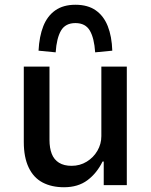

<svg xmlns="http://www.w3.org/2000/svg" viewBox="-20 -778 635 807"><path d="M249 9Q197 9 159 -11Q121 -31 100.5 -74Q80 -117 80 -181V-498H188V-190Q188 -156 197.5 -131.5Q207 -107 228 -94Q249 -81 281 -81Q316 -81 344.5 -98.5Q373 -116 389.5 -144.5Q406 -173 406 -206V-498H513V0H416V-99H411Q387 -50 347.5 -20.5Q308 9 249 9ZM214 -558 142 -565Q145 -625 162 -668Q179 -711 212.5 -734.5Q246 -758 297 -758Q349 -758 382.5 -734.5Q416 -711 433 -668Q450 -625 452 -565L380 -558Q376 -618 357.5 -649.5Q339 -681 297 -681Q255 -681 236.5 -649.5Q218 -618 214 -558Z"/></svg>

Font: Nunito Sans 7pt SemiCondensed SemiBold
Style: Regular
Weight: 600
Width: 4
Designer: Vernon Adams
Foundry: Vernon Adams
Version: Version 3.101;gftools[0.9.27]